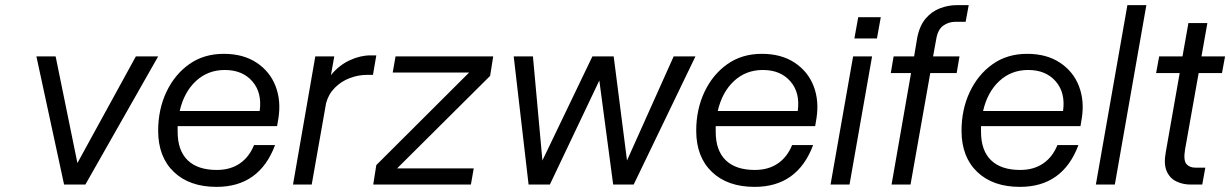

<svg xmlns="http://www.w3.org/2000/svg" viewBox="-20 -720 4799 749"><path d="M122 -500H197L282 -84L510 -500H597L313 0H230Z M597 -210Q597 -293 629 -361Q661 -429 718 -469.5Q775 -510 853 -510Q929 -510 981 -475.5Q1033 -441 1055 -384Q1077 -327 1066 -258L1061 -228H673Q673 -217 673 -206Q673 -133 712 -95Q751 -57 826 -57Q878 -57 915 -82Q952 -107 971 -154H1053Q992 9 825 9Q719 9 658 -49.5Q597 -108 597 -210ZM857 -447Q791 -447 744.5 -404Q698 -361 681 -287H993Q1003 -358 964.5 -402.5Q926 -447 857 -447Z M1210 -500H1284L1271 -427Q1303 -466 1344.5 -485Q1386 -504 1425 -504H1448L1435 -428H1413Q1377 -428 1343.5 -415Q1310 -402 1285.5 -377Q1261 -352 1252 -317L1196 0H1123Z M1523 -500H1904L1892 -424L1529 -63H1828L1817 0H1436L1448 -76L1810 -437H1512Z M1984 -500H2059L2096 -94L2291 -500H2374L2426 -94L2608 -500H2693L2452 0H2372L2318 -406L2125 0H2042Z M2696 -210Q2696 -293 2728 -361Q2760 -429 2817 -469.5Q2874 -510 2952 -510Q3028 -510 3080 -475.5Q3132 -441 3154 -384Q3176 -327 3165 -258L3160 -228H2772Q2772 -217 2772 -206Q2772 -133 2811 -95Q2850 -57 2925 -57Q2977 -57 3014 -82Q3051 -107 3070 -154H3152Q3091 9 2924 9Q2818 9 2757 -49.5Q2696 -108 2696 -210ZM2956 -447Q2890 -447 2843.5 -404Q2797 -361 2780 -287H3092Q3102 -358 3063.5 -402.5Q3025 -447 2956 -447Z M3328 -653H3416L3401 -570H3313ZM3308 -500H3382L3294 0H3220Z M3455 -435 3466 -500H3546L3558 -572Q3567 -619 3590.5 -647Q3614 -675 3646.5 -687.5Q3679 -700 3713 -700H3759L3747 -635H3708Q3680 -635 3659 -619.5Q3638 -604 3632 -566L3620 -500H3723L3712 -435H3609L3532 0H3458L3534 -435Z M3731 -210Q3731 -293 3763 -361Q3795 -429 3852 -469.5Q3909 -510 3987 -510Q4063 -510 4115 -475.5Q4167 -441 4189 -384Q4211 -327 4200 -258L4195 -228H3807Q3807 -217 3807 -206Q3807 -133 3846 -95Q3885 -57 3960 -57Q4012 -57 4049 -82Q4086 -107 4105 -154H4187Q4126 9 3959 9Q3853 9 3792 -49.5Q3731 -108 3731 -210ZM3991 -447Q3925 -447 3878.5 -404Q3832 -361 3815 -287H4127Q4137 -358 4098.5 -402.5Q4060 -447 3991 -447Z M4378 -700H4452L4329 0H4255Z M4682 -66 4670 0H4625Q4594 0 4568.5 -12.5Q4543 -25 4531 -53Q4519 -81 4528 -128L4582 -435H4490L4502 -500H4593L4616 -630H4690L4667 -500H4759L4747 -435H4656L4603 -137Q4596 -95 4608 -80.5Q4620 -66 4643 -66Z"/></svg>

Font: Overused Grotesk
Style: Italic
Weight: 400
Italic angle: -10°
Version: Version 0.003